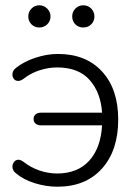

<svg xmlns="http://www.w3.org/2000/svg" viewBox="-20 -698 520 726"><path d="M40 -43Q27 -53 27 -68Q27 -78 33.5 -86Q40 -94 50 -94Q58 -94 69 -86Q97 -64 130 -53Q163 -42 196 -42Q273 -42 317 -90Q361 -138 366 -224H136Q122 -224 114.5 -230.5Q107 -237 107 -248Q107 -259 114.5 -265.5Q122 -272 136 -272H366Q361 -348 319 -395.5Q277 -443 196 -443Q164 -443 130.5 -432.5Q97 -422 69 -400Q58 -392 49 -392Q39 -392 33 -399Q27 -406 27 -416Q27 -431 40 -441Q70 -465 113.5 -479.5Q157 -494 199 -494Q305 -494 366 -427.5Q427 -361 427 -246Q427 -129 365.5 -60.5Q304 8 197 8Q154 8 111 -5.5Q68 -19 40 -43ZM87 -636Q87 -653 99 -665.5Q111 -678 129 -678Q146 -678 158.5 -665.5Q171 -653 171 -636Q171 -618 158.5 -606Q146 -594 129 -594Q111 -594 99 -606Q87 -618 87 -636ZM253 -636Q253 -653 265 -665.5Q277 -678 295 -678Q313 -678 325 -665.5Q337 -653 337 -636Q337 -618 325 -606Q313 -594 295 -594Q277 -594 265 -606Q253 -618 253 -636Z"/></svg>

Font: SN Pro Light
Style: Regular
Weight: 300
Designer: Tobias Whetton
Foundry: Supernotes
Version: Version 1.002